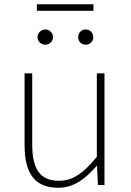

<svg xmlns="http://www.w3.org/2000/svg" viewBox="-20 -873 617 906"><path d="M154 -822H421V-853H154ZM194 -662C214 -662 230 -678 230 -697C230 -718 214 -734 194 -734C174 -734 157 -718 157 -697C157 -678 174 -662 194 -662ZM384 -662C405 -662 420 -678 420 -697C420 -718 405 -734 384 -734C364 -734 349 -718 349 -697C349 -678 364 -662 384 -662ZM255 13C328 13 383 -29 436 -90H438L442 0H473V-527H437V-133C372 -54 323 -20 258 -20C169 -20 132 -75 132 -192V-527H96V-188C96 -51 147 13 255 13Z"/></svg>

Font: SSpoqa Han Sans Neo Thin
Style: Regular
Weight: 100
Designer: [Spoqa Han Sans Neo] Dong-huui Kim  Younghwa Kang  Yujin Lee  [Noto Sans] Ryoko NISHIZUKA  (kana & ideographs); Paul D. 
Foundry: Spoqa (http://www.spoqa-han-sans.com)
Version: Version 1.000